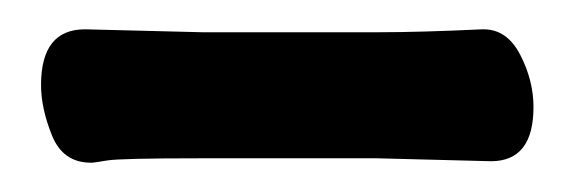

<svg xmlns="http://www.w3.org/2000/svg" viewBox="-20 -316 390 131"><path d="M38 -296 118 -294H238Q267 -294 309 -296H310Q326 -296 335 -278.5Q344 -261 344 -243Q344 -206 315 -206L237 -208H117Q62 -208 53 -206.5Q44 -205 43 -205H42Q23 -205 15.5 -223.5Q8 -242 8 -258Q8 -296 38 -296Z"/></svg>

Font: LXGW ZhenKai
Style: Regular
Weight: 400
Designer: LXGW / Fontworks Inc.
Foundry: LXGW / Fontworks Inc.
Version: Version 0.800;June 8, 2025